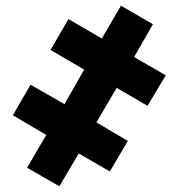

<svg xmlns="http://www.w3.org/2000/svg" viewBox="-20 -650 626 673"><path d="M188 3 256 -112 365 -49 428 -156 318 -221 389 -342 497 -279 561 -386 450 -450 516 -565 404 -630 337 -515 220 -583 157 -475 275 -406 206 -285 87 -353 25 -246 142 -177 75 -62Z"/></svg>

Font: Noto Sans Black
Style: Italic
Weight: 900
Italic angle: -12°
Designer: Monotype Design Team
Foundry: Monotype Imaging Inc.
Version: Version 2.013